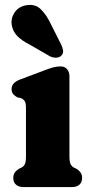

<svg xmlns="http://www.w3.org/2000/svg" viewBox="-20 -760 377 780"><path d="M262.1 -450.2V-125.8Q262.1 -102.9 266.6 -93.8Q271.2 -84.7 279.1 -79.8L289.7 -74.8Q301.1 -68 307.3 -59Q313.5 -50 313.5 -36.8Q313.5 -19.6 302.6 -9.8Q291.8 0 272.5 0H74.9Q56.1 0 45 -9.8Q33.9 -19.6 33.9 -36.8Q33.9 -50 40.1 -59Q46.3 -68 57.7 -74.8L68.5 -79.8Q76.8 -84.7 81.2 -93.8Q85.5 -102.9 85.5 -125.8V-321.4Q85.5 -341.8 80.1 -349.6Q74.6 -357.4 65.3 -361.4L50.3 -364.6Q40 -370.2 33.6 -377.7Q27.1 -385.2 27.1 -397.4Q27.1 -411.2 35.6 -420.8Q44 -430.4 62.3 -437.2L159.7 -473.9Q181.2 -482.2 195.7 -486.2Q210.2 -490.2 226.3 -490.2Q242.7 -490.2 252.4 -479Q262.1 -467.8 262.1 -450.2ZM187.9 -659.6 228.5 -578.8Q234.6 -566.1 236.2 -554.7Q237.8 -543.3 229.1 -534Q221.4 -526 208.5 -525.7Q195.7 -525.3 183.6 -530.9L103.6 -577Q67.9 -595.3 50.2 -613.5Q32.6 -631.6 27.9 -657.9Q23.2 -684.9 39 -708.9Q54.8 -733 85.9 -738.6Q122.9 -745.1 146.1 -722.1Q169.4 -699.2 187.9 -659.6Z"/></svg>

Font: Fraunces SuperSoft 9pt
Style: Regular
Weight: 900
Version: Version 1.000;[b76b70a41]